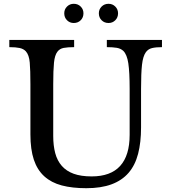

<svg xmlns="http://www.w3.org/2000/svg" viewBox="-20 -980 901 1010"><path d="M722 -310Q722 -231 706.5 -171Q691 -111 656.5 -71Q622 -31 567 -10.5Q512 10 434 10Q360 10 305 -4.5Q250 -19 213 -52.5Q176 -86 158 -140Q140 -194 140 -273V-537Q140 -611 136.5 -651Q133 -691 116 -710Q104 -723 83.5 -727.5Q63 -732 29 -732V-770H370V-732Q336 -732 315 -728Q294 -724 282 -708Q268 -690 264 -650.5Q260 -611 260 -537V-265Q260 -214 270.5 -174.5Q281 -135 305 -107.5Q329 -80 367.5 -66Q406 -52 462 -52Q562 -52 612 -107Q662 -162 662 -271V-512Q662 -601 655 -647Q648 -693 629 -712Q615 -725 594 -728.5Q573 -732 542 -732V-770H832V-732Q800 -732 779.5 -727Q759 -722 747 -705Q732 -684 727 -639.5Q722 -595 722 -512ZM318 -910Q318 -931 332.5 -945.5Q347 -960 368 -960Q390 -960 404.5 -945.5Q419 -931 419 -910Q419 -888 404.5 -873.5Q390 -859 368 -859Q347 -859 332.5 -873.5Q318 -888 318 -910ZM500 -910Q500 -931 514.5 -945.5Q529 -960 551 -960Q572 -960 586.5 -945.5Q601 -931 601 -910Q601 -888 586.5 -873.5Q572 -859 551 -859Q529 -859 514.5 -873.5Q500 -888 500 -910Z"/></svg>

Font: SVN-Libre Baskerville
Style: Regular
Weight: 400
Designer: Pablo Impallari, Rodrigo Fuenzalida
Foundry: Pablo Impallari, Rodrigo Fuenzalida
Version: Version 1.000; ttfautohint (v1.8.4)